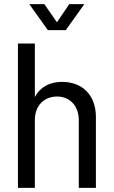

<svg xmlns="http://www.w3.org/2000/svg" viewBox="-20 -911 552 931"><path d="M67 0H149V-329C149 -397 192 -443 257 -443C319 -443 362 -397 362 -329V0H445V-344C445 -450 379 -514 281 -514C222 -514 175 -490 149 -440V-700H67ZM122 -891 212 -765H299L389 -891H316L256 -803L195 -891Z"/></svg>

Font: Vanilla Cream Book
Style: Regular
Weight: 400
Designer: Jeremy Tribby, Jinavaṁso
Foundry: Tribby Type
Version: Version 1.422;Glyphs 3.1.2 (3151)